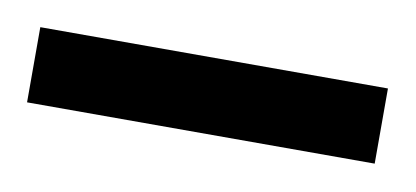

<svg xmlns="http://www.w3.org/2000/svg" viewBox="-26 -752 349 161"><g transform="rotate(10 148.0 -672.0)"><path d="M296 -704V-640H0V-704Z"/></g></svg>

Font: Pathway Extreme 72pt Medium
Style: Regular
Weight: 500
Designer: Eduardo Rodriguez Tunni
Foundry: Eduardo Rodriguez Tunni
Version: Version 1.001;gftools[0.9.26]